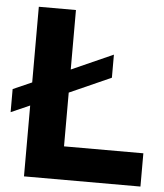

<svg xmlns="http://www.w3.org/2000/svg" viewBox="-52 -766 694 812"><g transform="rotate(5 295.0 -360.0)"><path d="M80 -300.8 0 -265.6V-363.6L80 -398.8V-720H237.6V-467.4L414 -546V-448L237.6 -369.4V-141.2H574.4V0H80Z"/></g></svg>

Font: Aspekta Variable
Style: Regular
Weight: 400
Designer: Ivo Dolenc
Version: Version 2.100